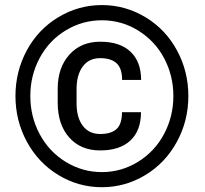

<svg xmlns="http://www.w3.org/2000/svg" viewBox="-20 -741 824 770"><path d="M545.4 -291Q545.4 -216.8 502.7 -177.2Q460 -137.7 381.8 -137.7Q303.7 -137.7 257.6 -189.7Q211.4 -241.7 211.4 -329.6V-384.8Q211.4 -469.7 258.1 -521.7Q304.7 -573.7 381.8 -573.7Q461.4 -573.7 503.7 -533.4Q545.9 -493.2 545.9 -420.4H469.7Q469.7 -467.3 447.3 -487.5Q424.8 -507.8 381.8 -507.8Q336.9 -507.8 312.3 -474.9Q287.6 -441.9 287.1 -386.7V-326.7Q287.1 -269.5 312 -236.6Q336.9 -203.6 381.8 -203.6Q425.3 -203.6 447.3 -223.4Q469.2 -243.2 469.2 -291ZM675.3 -356Q675.3 -437 638.7 -506.6Q602.1 -576.2 535.2 -617.9Q468.3 -659.7 388.7 -659.7Q311 -659.7 244.4 -619.6Q177.7 -579.6 139.6 -509.3Q101.6 -439 101.6 -356Q101.6 -272.9 139.4 -202.6Q177.2 -132.3 243.9 -91.6Q310.5 -50.8 388.7 -50.8Q466.8 -50.8 533.9 -92.3Q601.1 -133.8 638.2 -204.1Q675.3 -274.4 675.3 -356ZM42 -356Q42 -454.6 87.6 -539.1Q133.3 -623.5 214.1 -672.1Q294.9 -720.7 388.7 -720.7Q482.4 -720.7 563.2 -672.1Q644 -623.5 689.7 -539.1Q735.4 -454.6 735.4 -356Q735.4 -256.3 689 -171.6Q642.6 -86.9 562.3 -38.6Q481.9 9.8 388.7 9.8Q294.4 9.8 214.1 -39.1Q133.8 -87.9 87.9 -172.4Q42 -256.8 42 -356Z"/></svg>

Font: Vazir UI
Style: Bold-UI
Weight: 700
Designer: Saber Rastikerdar
Foundry: Saber Rastikerdar
Version: Version 30.1.0